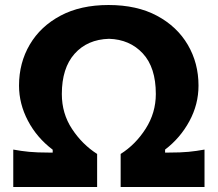

<svg xmlns="http://www.w3.org/2000/svg" viewBox="-20 -747 870 767"><path d="M33 0V-149.5Q65 -143.5 96.5 -140.5Q128 -137.5 175 -137.5H190.5V-149Q127 -197 91.5 -264.8Q56 -332.5 56 -405Q56 -496 99 -569Q142 -642 222 -684.5Q302 -727 413.5 -727Q527 -727 607.2 -684Q687.5 -641 730.2 -568Q773 -495 773 -405Q773 -330 736.5 -262.8Q700 -195.5 639.5 -149.5V-137.5H654.5Q702 -137.5 733.2 -140.5Q764.5 -143.5 797 -149.5V0H462V-132Q521.5 -169.5 562 -233Q602.5 -296.5 602.5 -371.5Q602.5 -477.5 550.5 -533.5Q498.5 -589.5 415.5 -592Q329 -589.5 278 -532.2Q227 -475 227 -371.5Q227 -293.5 267.8 -231.8Q308.5 -170 368 -132V0Z"/></svg>

Font: Commissioner Flair
Style: Bold
Weight: 700
Designer: Kostas Bartsokas
Foundry: Kostas Bartsokas
Version: Version 1.000; ttfautohint (v1.8.3)